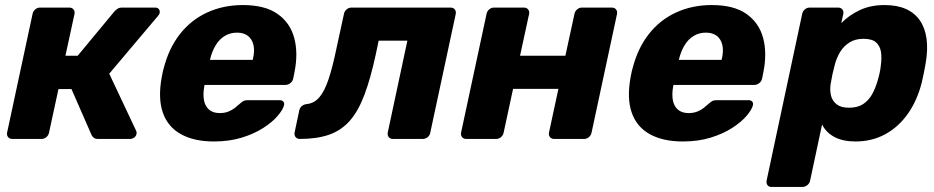

<svg xmlns="http://www.w3.org/2000/svg" viewBox="-20 -550 3698 760"><path d="M28.6 0Q18 0 12.1 -7.2Q6.1 -14.5 8.1 -25.1L108.9 -494.9Q110.9 -505.5 119.4 -512.8Q128 -520 138.6 -520H254.4Q265 -520 270.9 -512.8Q276.9 -505.5 274.9 -494.9L239 -329.4H287.6L432.1 -503.8Q436.6 -509.3 444.1 -514.6Q451.5 -520 463 -520H593.9Q603.5 -520 608.4 -514.3Q613.4 -508.6 612.1 -499.8Q611.5 -493.6 604.5 -485.9L412.4 -258.3L518.5 -33.2Q519.9 -30.5 520.6 -27.5Q521.2 -24.5 520.2 -20.2Q519.2 -11.4 511.4 -5.7Q503.5 0 493.9 0H368.4Q357.5 0 351.6 -4.4Q345.6 -8.9 342.3 -15.9L262.9 -197.5H211.4L174.1 -25.1Q172.1 -14.5 163.6 -7.2Q155 0 144.4 0Z M827 10Q748.6 10 696.5 -18.7Q644.4 -47.4 624.6 -104.1Q604.9 -160.7 620.1 -244.4Q621.5 -251.2 623.6 -261.9Q625.6 -272.5 627.8 -278.8Q647.8 -358 691.7 -414.4Q735.6 -470.8 799.7 -500.4Q863.9 -530 941.4 -530Q1028.9 -530 1078.7 -494.9Q1128.5 -459.9 1144.7 -399.7Q1160.9 -339.5 1145.5 -263.3L1140.6 -238.9Q1138.6 -228.3 1129.4 -221Q1120.1 -213.8 1109.5 -213.8H789.7Q789.7 -213.1 789.2 -211Q788.7 -208.9 788.4 -206.9Q783.2 -177.5 787.3 -153.9Q791.4 -130.2 807.1 -116.3Q822.9 -102.4 849.6 -102.4Q869.5 -102.4 884.4 -108.5Q899.4 -114.6 910 -123.2Q920.6 -131.9 927.6 -138Q939 -148.5 945.1 -151Q951.3 -153.5 962.9 -153.5H1087Q1096.6 -153.5 1101.6 -147.7Q1106.6 -141.9 1104 -132.2Q1099.4 -115.1 1078.7 -90.9Q1058 -66.6 1022.1 -43.5Q986.2 -20.4 937 -5.2Q887.7 10 827 10ZM811.1 -312.9H980.4L980.8 -315Q988.8 -347.5 983.4 -371.3Q978 -395 961.5 -407.9Q945 -420.8 918.1 -420.8Q891.2 -420.8 869.9 -407.9Q848.5 -395 834 -371.3Q819.5 -347.5 811.5 -315Z M1166.6 0Q1156 0 1150.1 -7.4Q1144.1 -14.9 1146.1 -25.5L1164.7 -113.4Q1170.4 -135 1194.4 -138.1Q1223.9 -141.2 1244.2 -165Q1264.5 -188.7 1280.3 -235.7Q1296.1 -282.7 1310.8 -353.8L1341.5 -494.9Q1343.5 -505.5 1352.1 -512.8Q1360.6 -520 1371.3 -520H1763.5Q1774.1 -520 1780.1 -512.8Q1786 -505.5 1784 -494.9L1683.2 -25.1Q1681.6 -14.5 1672.9 -7.2Q1664.1 0 1653.5 0H1535.3Q1524.6 0 1518.9 -7.2Q1513.1 -14.5 1514.8 -25.1L1592.5 -388.9H1478.9L1467.6 -335.5Q1447.2 -240.4 1422.8 -175.4Q1398.4 -110.4 1364.7 -72.1Q1331.1 -33.9 1282.9 -16.9Q1234.6 0 1166.6 0Z M1825.6 0Q1815 0 1809.1 -7.2Q1803.1 -14.5 1805.1 -25.1L1905.9 -494.9Q1907.9 -505.5 1916.4 -512.8Q1925 -520 1935.6 -520H2053.9Q2064.5 -520 2070.4 -512.8Q2076.4 -505.5 2074.4 -494.9L2038.5 -329.4H2218L2253.9 -494.9Q2255.9 -505.5 2264.4 -512.8Q2273 -520 2283.6 -520H2401.9Q2412.5 -520 2418.4 -512.8Q2424.4 -505.5 2422.4 -494.9L2321.6 -25.1Q2319.6 -14.5 2311.1 -7.2Q2302.5 0 2291.9 0H2173.6Q2163 0 2157.1 -7.2Q2151.1 -14.5 2153.1 -25.1L2190.4 -198.3H2010.9L1973.6 -25.1Q1971.6 -14.5 1963.1 -7.2Q1954.5 0 1943.9 0Z M2683 10Q2604.6 10 2552.5 -18.7Q2500.4 -47.4 2480.6 -104.1Q2460.9 -160.7 2476.1 -244.4Q2477.5 -251.2 2479.6 -261.9Q2481.6 -272.5 2483.8 -278.8Q2503.8 -358 2547.7 -414.4Q2591.6 -470.8 2655.7 -500.4Q2719.9 -530 2797.4 -530Q2884.9 -530 2934.7 -494.9Q2984.5 -459.9 3000.7 -399.7Q3016.9 -339.5 3001.5 -263.3L2996.6 -238.9Q2994.6 -228.3 2985.4 -221Q2976.1 -213.8 2965.5 -213.8H2645.7Q2645.7 -213.1 2645.2 -211Q2644.7 -208.9 2644.4 -206.9Q2639.2 -177.5 2643.3 -153.9Q2647.4 -130.2 2663.1 -116.3Q2678.9 -102.4 2705.6 -102.4Q2725.5 -102.4 2740.4 -108.5Q2755.4 -114.6 2766 -123.2Q2776.6 -131.9 2783.6 -138Q2795 -148.5 2801.1 -151Q2807.3 -153.5 2818.9 -153.5H2943Q2952.6 -153.5 2957.6 -147.7Q2962.6 -141.9 2960 -132.2Q2955.4 -115.1 2934.7 -90.9Q2914 -66.6 2878.1 -43.5Q2842.2 -20.4 2793 -5.2Q2743.7 10 2683 10ZM2667.1 -312.9H2836.4L2836.8 -315Q2844.8 -347.5 2839.4 -371.3Q2834 -395 2817.5 -407.9Q2801 -420.8 2774.1 -420.8Q2747.2 -420.8 2725.9 -407.9Q2704.5 -395 2690 -371.3Q2675.5 -347.5 2667.5 -315Z M3034 190Q3023.4 190 3017.9 182.8Q3012.5 175.5 3014.5 164.9L3155.3 -494.9Q3157.3 -505.5 3165.8 -512.8Q3174.4 -520 3185 -520H3297.6Q3308.2 -520 3314.2 -512.8Q3320.1 -505.5 3318.1 -494.9L3310 -458.5Q3340.1 -489.4 3382.8 -509.7Q3425.5 -530 3481.2 -530Q3530.9 -530 3565.7 -514.5Q3600.6 -499 3621.2 -469.1Q3641.9 -439.1 3647.7 -395.9Q3653.5 -352.6 3643.6 -296.7Q3640.4 -277.4 3636.7 -260Q3633 -242.6 3628.4 -222.6Q3610.6 -152.1 3573.7 -99.8Q3536.9 -47.5 3484.3 -18.8Q3431.7 10 3366.2 10Q3316.7 10 3283.6 -7.4Q3250.4 -24.8 3234 -57.1L3186.7 164.9Q3184.7 175.5 3175.7 182.8Q3166.6 190 3156 190ZM3340.4 -123.6Q3374.4 -123.6 3396.1 -137.7Q3417.8 -151.9 3431.4 -175.7Q3445.1 -199.6 3453.4 -228.9Q3458 -243.9 3461.6 -260Q3465.3 -276.1 3466.6 -291.1Q3470.9 -320.4 3467.2 -344.3Q3463.5 -368.1 3447.7 -382.3Q3431.9 -396.4 3397.9 -396.4Q3365.2 -396.4 3342.4 -381.9Q3319.5 -367.4 3305.4 -344.1Q3291.4 -320.8 3284.5 -294.1Q3279.2 -274.8 3275.3 -256.7Q3271.4 -238.6 3268.1 -218.6Q3264.2 -193.6 3269.3 -172.1Q3274.4 -150.6 3291.7 -137.1Q3309.1 -123.6 3340.4 -123.6Z"/></svg>

Font: Rubik Light
Style: Italic
Weight: 300
Italic angle: -12°
Designer: Hubert and Fischer
Foundry: Hubert and Fischer
Version: Version 2.300;gftools[0.9.30]